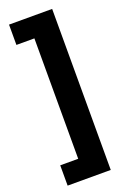

<svg xmlns="http://www.w3.org/2000/svg" viewBox="-169 -784 663 1004"><g transform="rotate(-20 162.5 -282.0)"><path d="M23 53H123V-617H23V-730H263V166H23Z"/></g></svg>

Font: Noto Sans Lao Looped ExtraBold
Style: Regular
Weight: 800
Designer: Mark Frömberg, Ben Mitchell
Foundry: The Fontpad Ltd
Version: Version 1.002; ttfautohint (v1.8.4.7-5d5b)